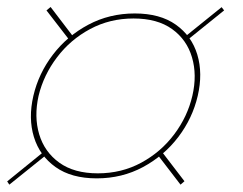

<svg xmlns="http://www.w3.org/2000/svg" viewBox="-87 -652 677 535"><path d="M182.5 -155Q112 -155 67.8 -186.5Q23.5 -218 7.5 -270.2Q-8.5 -322.5 6 -385Q20.5 -447.5 60.5 -499.8Q100.5 -552 159.2 -583.2Q218 -614.5 288.5 -614.5Q359 -614.5 403 -583.2Q447 -552 462.8 -499.8Q478.5 -447.5 464 -385Q449.5 -322.5 409.8 -270.2Q370 -218 311.5 -186.5Q253 -155 182.5 -155ZM-61 -137.5 -67 -146.5 39 -232.5 46 -223.5ZM416 -137.5 350 -223.5 361.5 -232.5 427 -147ZM185.5 -169Q252 -169 306.8 -198.8Q361.5 -228.5 398.5 -277.8Q435.5 -327 449 -385Q462.5 -443 448 -492.2Q433.5 -541.5 392.5 -571Q351.5 -600.5 285 -600.5Q219 -600.5 164 -571Q109 -541.5 71.8 -492.2Q34.5 -443 20.5 -385Q7.5 -327 22.2 -277.8Q37 -228.5 78.2 -198.8Q119.5 -169 185.5 -169ZM109 -537 42.5 -623 54 -632.5 120 -546ZM431.5 -537.5 424.5 -546.5 530.5 -632 537.5 -623Z"/></svg>

Font: Bodoni Moda 18pt
Style: Italic
Weight: 400
Italic angle: -13°
Designer: Owen Earl
Foundry: indestructible type
Version: Version 2.005